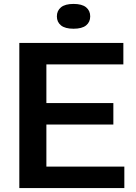

<svg xmlns="http://www.w3.org/2000/svg" viewBox="-20 -959 696 979"><path d="M78.5 0V-740H609V-630.5H216.5V-109.5H614V0ZM154.5 -324V-433.5H558V-324ZM355 -812.5Q312 -812.5 291 -829.5Q270 -846.5 270 -875.5Q270 -904.5 291 -921.8Q312 -939 355 -939Q398 -939 419 -921.8Q440 -904.5 440 -875.5Q440 -846.5 419 -829.5Q398 -812.5 355 -812.5Z"/></svg>

Font: Encode Sans SC SemiExpanded SemiBold
Style: Regular
Weight: 600
Width: 6
Designer: Multiple Designers
Foundry: Impallari Type
Version: Version 3.002